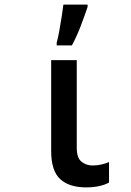

<svg xmlns="http://www.w3.org/2000/svg" viewBox="-20 -803 570 833"><path d="M354 10Q280 10 241 -26Q202 -62 202 -148V-542H313V-162Q313 -118 333.5 -101.5Q354 -85 382 -85Q402 -85 421 -89.5Q440 -94 453 -100V-11Q435 -1 409.5 4.5Q384 10 354 10ZM226 -618Q231 -635 237 -667.5Q243 -700 248 -733Q253 -766 255 -783H360V-773Q348 -737 330.5 -691Q313 -645 292 -606H226Z"/></svg>

Font: Noto Sans Mono Condensed SemiBold
Style: Regular
Weight: 600
Width: 3
Designer: Monotype Design Team
Foundry: Monotype Imaging Inc.
Version: Version 2.014